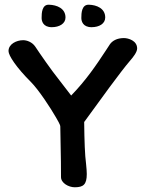

<svg xmlns="http://www.w3.org/2000/svg" viewBox="-20 -792 609 812"><path d="M188 -772C157 -774 156 -736 156 -716C156 -703 162 -677 199 -677C231 -677 257 -692 257 -718C257 -757 220 -771 188 -772ZM357 -772C325 -774 324 -736 324 -716C324 -703 330 -677 367 -677C400 -677 425 -692 425 -718C425 -757 388 -771 357 -772ZM560 -587C560 -620 523 -631 504 -631C474 -631 455 -619 445 -605L428 -579C386 -515 344 -453 281 -388C272 -400 253 -425 234 -449C194 -499 149 -565 129 -595C116 -614 94 -622 78 -622C50 -622 16 -606 16 -576C16 -557 49 -507 110 -446C144 -412 194 -335 217 -295C223 -284 235 -265 235 -257C238 -116 238 -72 238 -43C238 -18 270 0 296 0C332 0 347 -11 347 -56C347 -66 346 -79 344 -99C339 -136 337 -193 336 -276C402 -367 491 -490 529 -534C544 -551 560 -572 560 -587Z"/></svg>

Font: Itim
Style: Regular
Weight: 400
Designer: CadsonDemak Team
Foundry: Pablo Impallari
Version: Version 1.002;PS 001.002;hotconv 1.0.88;makeotf.lib2.5.64775